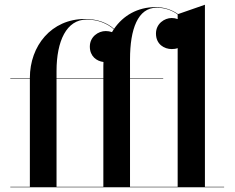

<svg xmlns="http://www.w3.org/2000/svg" viewBox="-20 -790 992 810"><path d="M23.5 -2V0H925.5V-2H844.5V-770L731 -730.5C707 -748 674.5 -760 636.5 -760C560.5 -760 499.5 -724.5 461 -668C434.5 -692.5 392.5 -710 339 -710C196.5 -710 106 -596.5 106 -461.5V-460H23.5V-458H106V-2ZM668.5 -458V-460H528.5V-540C528.5 -667 561.5 -757.5 640.5 -757.5C676 -757.5 707 -746 729.5 -729V-709.5C721.5 -712.5 713 -714 704.5 -714C673.5 -714 638 -690 638 -648.5C638 -602.5 673.5 -583 704.5 -583C713.5 -583 722 -584 729.5 -587V-2H528.5V-458ZM218.5 -490C218.5 -617 260.5 -707.5 345.5 -707.5C393 -707.5 433.5 -690.5 460 -666.5C457.5 -662.5 455 -658.5 452.5 -654.5C444 -657.5 435 -659 426 -659C394.5 -659 359 -635 359 -593.5C359 -552 388 -532 416.5 -528.5C416 -523 416 -517 416 -511.5V-460H218.5ZM218.5 -2V-458H416V-2Z"/></svg>

Font: Bodoni* 96pt Medium
Style: Regular
Weight: 500
Version: Version 2.3